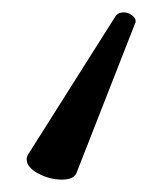

<svg xmlns="http://www.w3.org/2000/svg" viewBox="-20 -17 240 310"><path d="M23 240Q23 237 25 233L166 10Q170 3 180 3Q187 3 193 7.5Q199 12 199 17Q199 20 198 21L104 261Q100 273 80 273Q60 273 41.5 263Q23 253 23 240Z"/></svg>

Font: ToneOZ-Pinyin-WenKai-Regular
Style: Regular
Weight: 400
Designer: Fontworks Inc.
Foundry: ToneOZ
Version: Version 0.240331